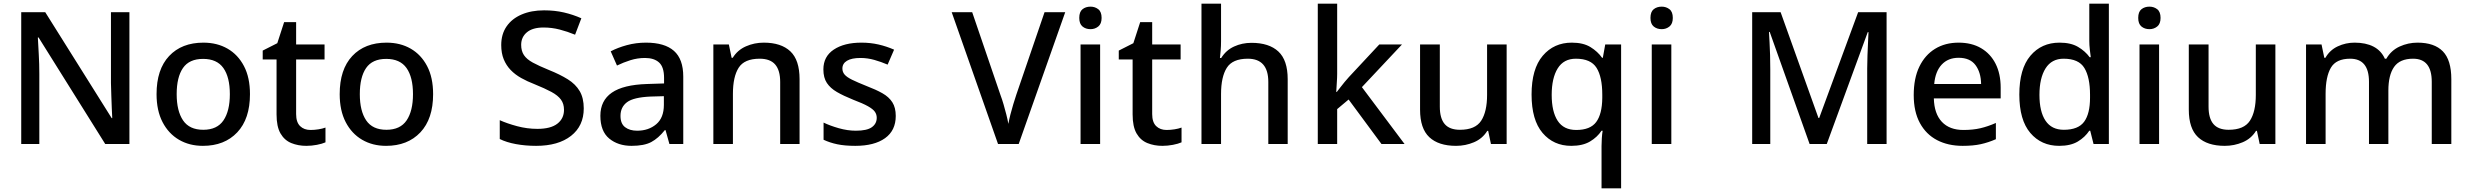

<svg xmlns="http://www.w3.org/2000/svg" viewBox="-20 -780 13377 1040"><path d="M681 0H550L189 -577H185Q187 -537 190 -485.5Q193 -434 193 -380V0H95V-714H225L585 -140H588Q587 -161 585.5 -193Q584 -225 583 -261.5Q582 -298 581 -330V-714H681Z M1334 -270Q1334 -136 1265 -63Q1196 10 1079 10Q1006 10 949.5 -23Q893 -56 860.5 -118.5Q828 -181 828 -270Q828 -404 896 -476.5Q964 -549 1082 -549Q1156 -549 1212.5 -516.5Q1269 -484 1301.5 -422Q1334 -360 1334 -270ZM937 -270Q937 -179 971.5 -128Q1006 -77 1081 -77Q1156 -77 1190.5 -128Q1225 -179 1225 -270Q1225 -362 1190 -411.5Q1155 -461 1080 -461Q1005 -461 971 -411.5Q937 -362 937 -270Z M1662 -76Q1683 -76 1705 -79.5Q1727 -83 1743 -89V-9Q1725 -1 1696.5 4.5Q1668 10 1639 10Q1595 10 1558 -5Q1521 -20 1499.5 -57Q1478 -94 1478 -160V-458H1403V-506L1482 -546L1519 -660H1584V-539H1738V-458H1584V-162Q1584 -118 1605.5 -97Q1627 -76 1662 -76Z M2326 -270Q2326 -136 2257 -63Q2188 10 2071 10Q1998 10 1941.5 -23Q1885 -56 1852.5 -118.5Q1820 -181 1820 -270Q1820 -404 1888 -476.5Q1956 -549 2074 -549Q2148 -549 2204.5 -516.5Q2261 -484 2293.5 -422Q2326 -360 2326 -270ZM1929 -270Q1929 -179 1963.5 -128Q1998 -77 2073 -77Q2148 -77 2182.5 -128Q2217 -179 2217 -270Q2217 -362 2182 -411.5Q2147 -461 2072 -461Q1997 -461 1963 -411.5Q1929 -362 1929 -270Z M3142 -193Q3142 -98 3073 -44Q3004 10 2884 10Q2826 10 2774.5 0.5Q2723 -9 2687 -27V-129Q2727 -111 2781 -96.5Q2835 -82 2891 -82Q2963 -82 2999 -110Q3035 -138 3035 -185Q3035 -218 3018.5 -240.5Q3002 -263 2967 -282Q2932 -301 2875 -324Q2836 -339 2803 -357.5Q2770 -376 2746 -401Q2722 -426 2708.5 -459Q2695 -492 2695 -536Q2695 -595 2724 -637Q2753 -679 2805.5 -701.5Q2858 -724 2927 -724Q2985 -724 3034.5 -712.5Q3084 -701 3129 -681L3095 -592Q3054 -609 3011.5 -620Q2969 -631 2924 -631Q2865 -631 2834 -605Q2803 -579 2803 -537Q2803 -504 2818 -481.5Q2833 -459 2866 -441Q2899 -423 2953 -401Q3013 -377 3055.5 -350.5Q3098 -324 3120 -286.5Q3142 -249 3142 -193Z M3479 -549Q3580 -549 3630.5 -504.5Q3681 -460 3681 -365V0H3606L3585 -75H3581Q3546 -31 3507.5 -10.5Q3469 10 3401 10Q3328 10 3280 -29.5Q3232 -69 3232 -153Q3232 -235 3294 -278Q3356 -321 3485 -325L3577 -328V-358Q3577 -417 3550 -441.5Q3523 -466 3474 -466Q3433 -466 3395 -454Q3357 -442 3322 -425L3288 -502Q3326 -522 3375.5 -535.5Q3425 -549 3479 -549ZM3504 -257Q3412 -253 3376.5 -226.5Q3341 -200 3341 -152Q3341 -110 3366 -91Q3391 -72 3431 -72Q3493 -72 3534.5 -107Q3576 -142 3576 -212V-259Z M4117 -549Q4211 -549 4261 -502Q4311 -455 4311 -351V0H4206V-336Q4206 -399 4179 -430.5Q4152 -462 4095 -462Q4012 -462 3981 -413Q3950 -364 3950 -272V0H3844V-539H3928L3943 -467H3949Q3975 -509 4020.5 -529Q4066 -549 4117 -549Z M4832 -152Q4832 -73 4774 -31.5Q4716 10 4613 10Q4556 10 4515.5 1.5Q4475 -7 4441 -23V-116Q4476 -99 4523.5 -85.5Q4571 -72 4616 -72Q4676 -72 4702.5 -91Q4729 -110 4729 -142Q4729 -160 4719 -174.5Q4709 -189 4681.5 -204.5Q4654 -220 4601 -240Q4549 -261 4513.5 -281.5Q4478 -302 4459 -330.5Q4440 -359 4440 -404Q4440 -474 4496.5 -511.5Q4553 -549 4646 -549Q4695 -549 4738.5 -539Q4782 -529 4823 -511L4788 -430Q4753 -445 4716 -455.5Q4679 -466 4641 -466Q4593 -466 4568 -451Q4543 -436 4543 -409Q4543 -390 4555 -376Q4567 -362 4595.5 -348Q4624 -334 4674 -314Q4724 -295 4759.5 -275Q4795 -255 4813.5 -226Q4832 -197 4832 -152Z M5750 -714 5498 0H5386L5135 -714H5246L5399 -266Q5408 -242 5416 -214.5Q5424 -187 5431 -159.5Q5438 -132 5442 -109Q5446 -132 5453 -159.5Q5460 -187 5468.5 -215Q5477 -243 5485 -267L5638 -714Z M5939 -539V0H5833V-539ZM5887 -744Q5911 -744 5929 -730Q5947 -716 5947 -683Q5947 -651 5929 -636.5Q5911 -622 5887 -622Q5861 -622 5843.5 -636.5Q5826 -651 5826 -683Q5826 -716 5843.5 -730Q5861 -744 5887 -744Z M6299 -76Q6320 -76 6342 -79.5Q6364 -83 6380 -89V-9Q6362 -1 6333.5 4.5Q6305 10 6276 10Q6232 10 6195 -5Q6158 -20 6136.5 -57Q6115 -94 6115 -160V-458H6040V-506L6119 -546L6156 -660H6221V-539H6375V-458H6221V-162Q6221 -118 6242.5 -97Q6264 -76 6299 -76Z M6594 -557Q6594 -531 6592 -506.5Q6590 -482 6588 -466H6595Q6621 -508 6664.5 -528Q6708 -548 6759 -548Q6854 -548 6904.5 -501Q6955 -454 6955 -351V0H6850V-336Q6850 -462 6739 -462Q6656 -462 6625 -412.5Q6594 -363 6594 -271V0H6488V-760H6594Z M7223 -380Q7223 -360 7221 -332Q7219 -304 7218 -282H7221Q7229 -292 7240 -306.5Q7251 -321 7263.5 -336Q7276 -351 7286 -362L7451 -539H7574L7357 -308L7588 0H7463L7285 -241L7223 -189V0H7118V-760H7223Z M8141 -539V0H8056L8041 -71H8036Q8010 -29 7964 -9.5Q7918 10 7867 10Q7772 10 7722 -37Q7672 -84 7672 -186V-539H7779V-202Q7779 -139 7805.5 -108Q7832 -77 7888 -77Q7971 -77 8003 -126Q8035 -175 8035 -266V-539Z M8655 11Q8655 -8 8656.5 -31Q8658 -54 8661 -72H8655Q8632 -37 8592.5 -13.5Q8553 10 8491 10Q8395 10 8335.5 -60Q8276 -130 8276 -268Q8276 -407 8336.5 -478Q8397 -549 8494 -549Q8556 -549 8595 -525Q8634 -501 8658 -467H8662L8675 -539H8761V240H8655ZM8518 -76Q8594 -76 8626 -119Q8658 -162 8659 -249V-267Q8659 -363 8628 -412.5Q8597 -462 8516 -462Q8450 -462 8417.5 -409.5Q8385 -357 8385 -266Q8385 -175 8417.5 -125.5Q8450 -76 8518 -76Z M9033 -539V0H8927V-539ZM8981 -744Q9005 -744 9023 -730Q9041 -716 9041 -683Q9041 -651 9023 -636.5Q9005 -622 8981 -622Q8955 -622 8937.5 -636.5Q8920 -651 8920 -683Q8920 -716 8937.5 -730Q8955 -744 8981 -744Z M9782 0 9566 -607H9562Q9563 -586 9565 -552.5Q9567 -519 9568 -480Q9569 -441 9569 -403V0H9471V-714H9625L9830 -141H9834L10045 -714H10199V0H10094V-409Q10094 -443 10095.5 -480.5Q10097 -518 10098.5 -551Q10100 -584 10101 -606H10097L9875 0Z M10589 -549Q10660 -549 10711 -519Q10762 -489 10789.5 -434.5Q10817 -380 10817 -305V-247H10455Q10457 -164 10498.5 -120Q10540 -76 10615 -76Q10667 -76 10707.5 -85.5Q10748 -95 10791 -114V-26Q10750 -8 10709 1Q10668 10 10611 10Q10532 10 10472.5 -21Q10413 -52 10379.5 -113.5Q10346 -175 10346 -265Q10346 -356 10376.5 -419Q10407 -482 10461.5 -515.5Q10516 -549 10589 -549ZM10589 -467Q10532 -467 10497.5 -430Q10463 -393 10457 -325H10711Q10710 -388 10680.5 -427.5Q10651 -467 10589 -467Z M11134 10Q11037 10 10977.5 -60Q10918 -130 10918 -268Q10918 -407 10978 -478Q11038 -549 11136 -549Q11197 -549 11236 -526Q11275 -503 11299 -470H11305Q11303 -483 11300 -510Q11297 -537 11297 -558V-760H11403V0H11320L11302 -72H11297Q11274 -37 11235 -13.5Q11196 10 11134 10ZM11159 -77Q11237 -77 11269 -120.5Q11301 -164 11301 -251V-267Q11301 -361 11270.5 -411.5Q11240 -462 11158 -462Q11093 -462 11060 -409.5Q11027 -357 11027 -266Q11027 -175 11060 -126Q11093 -77 11159 -77Z M11675 -539V0H11569V-539ZM11623 -744Q11647 -744 11665 -730Q11683 -716 11683 -683Q11683 -651 11665 -636.5Q11647 -622 11623 -622Q11597 -622 11579.5 -636.5Q11562 -651 11562 -683Q11562 -716 11579.5 -730Q11597 -744 11623 -744Z M12305 -539V0H12220L12205 -71H12200Q12174 -29 12128 -9.5Q12082 10 12031 10Q11936 10 11886 -37Q11836 -84 11836 -186V-539H11943V-202Q11943 -139 11969.5 -108Q11996 -77 12052 -77Q12135 -77 12167 -126Q12199 -175 12199 -266V-539Z M13075 -549Q13166 -549 13212 -502Q13258 -455 13258 -351V0H13152V-337Q13152 -462 13051 -462Q12979 -462 12948 -417.5Q12917 -373 12917 -290V0H12812V-337Q12812 -462 12710 -462Q12634 -462 12605.5 -413Q12577 -364 12577 -272V0H12471V-539H12555L12570 -467H12576Q12600 -509 12643 -529Q12686 -549 12734 -549Q12795 -549 12836.5 -527.5Q12878 -506 12898 -462H12906Q12932 -507 12978 -528Q13024 -549 13075 -549Z"/></svg>

Font: Noto Sans Vithkuqi Medium
Style: Regular
Weight: 500
Version: Version 1.001